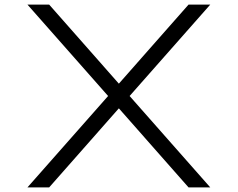

<svg xmlns="http://www.w3.org/2000/svg" viewBox="-20 -820 1040 840"><path d="M805 -800H900L547 -400L900 0H805L500 -346L195 0H100L453 -400L100 -800H195L500 -454Z"/></svg>

Font: Dune Rise
Style: Regular
Weight: 400
Version: Version 001.000